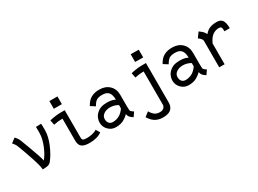

<svg xmlns="http://www.w3.org/2000/svg" viewBox="-38 -1432 3181 2365"><g transform="rotate(-30 1552.5 -249.5)"><path d="M74.7 -511.7Q98.6 -486.3 110.1 -465.8Q121.6 -445.3 132.3 -414.6Q133.8 -410.6 167 -322.3Q200.2 -233.9 221.2 -171.4Q242.2 -108.9 244.6 -86.4Q291.5 -140.6 329.1 -232.9Q366.7 -325.2 368.7 -398.9Q369.1 -412.6 369.1 -446.3Q369.1 -484.9 368.2 -493.7L442.4 -495.6Q444.8 -482.4 444.8 -400.9Q444.3 -315.4 400.4 -210.4Q356.4 -105.5 299.8 -34.7Q280.8 -11.2 253.7 -4.9Q226.6 1.5 179.2 1.5Q179.2 -43 132.8 -182.1Q86.4 -321.3 50.8 -409.7Q47.9 -417.5 34.4 -436.8Q21 -456.1 11.7 -464.8Z M670.4 -686.5H785.2V-576.7H670.4ZM721.2 -494.6H777.8L778.3 -102.5Q779.8 -74.7 794.4 -67.6Q809.1 -60.5 847.2 -60.5Q885.3 -60.5 924.3 -69.6Q963.4 -78.6 986.8 -96.2L1020 -40.5Q990.2 -16.1 943.4 -3.7Q896.5 8.8 847.7 8.8Q781.7 8.8 747.6 -9.8Q702.1 -34.7 702.1 -100.6V-418.5Q635.3 -418.5 576.2 -404.8L562 -474.1Q650.4 -494.6 721.2 -494.6Z M1149.4 -151.9Q1149.4 -113.8 1168.7 -92.5Q1188 -71.3 1222.2 -71.3Q1251 -71.3 1277.6 -79.8Q1304.2 -88.4 1321.3 -99.4Q1338.4 -110.4 1354.2 -126Q1370.1 -141.6 1376.5 -150.1Q1382.8 -158.7 1388.7 -168.5V-214.8Q1337.9 -246.1 1273.9 -246.1Q1222.2 -245.6 1185.8 -219.7Q1149.4 -193.8 1149.4 -151.9ZM1465.3 -155.3Q1465.3 -92.8 1471.7 -84.5Q1474.6 -80.6 1480.7 -75.7Q1486.8 -70.8 1496.3 -63.7Q1505.9 -56.6 1510.3 -53.2L1469.7 4.9Q1466.3 2 1454.8 -5.9Q1443.4 -13.7 1438.5 -18.3Q1433.6 -22.9 1425.8 -31.5Q1418 -40 1413.3 -51Q1408.7 -62 1406.2 -76.2Q1388.7 -59.1 1374.3 -47.9Q1359.9 -36.6 1336.9 -23.4Q1314 -10.3 1285.2 -3.7Q1256.3 2.9 1222.2 2.9Q1160.2 2.9 1116.7 -41.3Q1073.2 -85.4 1073.2 -147Q1073.2 -175.8 1084.5 -205.8Q1095.7 -235.8 1116.7 -257.3Q1149.4 -290.5 1186 -303.5Q1222.7 -316.4 1270 -316.4Q1348.1 -316.4 1388.7 -291.5Q1388.7 -361.8 1361.1 -395Q1333.5 -428.2 1272 -428.2Q1219.7 -428.2 1191.7 -411.6Q1163.6 -395 1134.8 -343.8L1071.3 -383.8Q1105 -447.8 1153.6 -474.9Q1202.1 -502 1271 -502Q1358.9 -502 1412.1 -450.7Q1465.3 -399.4 1465.3 -316.4Z M1826.2 -685.5 1940.4 -684.1V-574.2L1826.2 -575.7ZM1858.9 55.7 1858.4 -421.9H1850.6Q1793.9 -421.9 1733.4 -407.7L1719.7 -477.1Q1808.1 -497.6 1877.9 -497.6H1935.1V57.6Q1935.1 80.1 1931.2 98.6Q1927.2 117.2 1917 134.3Q1906.7 151.4 1890.6 163.1Q1874.5 174.8 1848.6 181.9Q1822.8 189 1789.1 189Q1762.7 189 1741.7 185.5Q1720.7 182.1 1694.6 171.4Q1668.5 160.6 1643.8 137.2Q1619.1 113.8 1597.2 78.1L1658.7 30.3Q1675.8 58.6 1692.9 76.4Q1710 94.2 1726.1 101.6Q1742.2 108.9 1753.2 110.8Q1764.2 112.8 1778.8 112.8H1787.1Q1806.2 112.8 1821 106.4Q1835.9 100.1 1843.5 90.3Q1851.1 80.6 1854.7 71.8Q1858.4 63 1858.9 55.7Z M2184.6 -151.9Q2184.6 -113.8 2203.9 -92.5Q2223.1 -71.3 2257.3 -71.3Q2286.1 -71.3 2312.7 -79.8Q2339.4 -88.4 2356.4 -99.4Q2373.5 -110.4 2389.4 -126Q2405.3 -141.6 2411.6 -150.1Q2418 -158.7 2423.8 -168.5V-214.8Q2373 -246.1 2309.1 -246.1Q2257.3 -245.6 2220.9 -219.7Q2184.6 -193.8 2184.6 -151.9ZM2500.5 -155.3Q2500.5 -92.8 2506.8 -84.5Q2509.8 -80.6 2515.9 -75.7Q2522 -70.8 2531.5 -63.7Q2541 -56.6 2545.4 -53.2L2504.9 4.9Q2501.5 2 2490 -5.9Q2478.5 -13.7 2473.6 -18.3Q2468.8 -22.9 2460.9 -31.5Q2453.1 -40 2448.5 -51Q2443.8 -62 2441.4 -76.2Q2423.8 -59.1 2409.4 -47.9Q2395 -36.6 2372.1 -23.4Q2349.1 -10.3 2320.3 -3.7Q2291.5 2.9 2257.3 2.9Q2195.3 2.9 2151.9 -41.3Q2108.4 -85.4 2108.4 -147Q2108.4 -175.8 2119.6 -205.8Q2130.9 -235.8 2151.9 -257.3Q2184.6 -290.5 2221.2 -303.5Q2257.8 -316.4 2305.2 -316.4Q2383.3 -316.4 2423.8 -291.5Q2423.8 -361.8 2396.2 -395Q2368.7 -428.2 2307.1 -428.2Q2254.9 -428.2 2226.8 -411.6Q2198.7 -395 2169.9 -343.8L2106.4 -383.8Q2140.1 -447.8 2188.7 -474.9Q2237.3 -502 2306.2 -502Q2394 -502 2447.3 -450.7Q2500.5 -399.4 2500.5 -316.4Z M2768.6 -427.2Q2801.8 -467.8 2841.8 -484.1Q2881.8 -500.5 2940.4 -500.5Q2998.5 -500.5 3021.2 -464.1Q3043.9 -427.7 3043.9 -356V-353H2967.8Q2967.8 -357.9 2967.3 -368.9Q2966.8 -379.9 2966.6 -384.3Q2966.3 -388.7 2965.1 -396.7Q2963.9 -404.8 2961.2 -408Q2958.5 -411.1 2954.1 -415.3Q2949.7 -419.4 2942.9 -420.9Q2936 -422.4 2926.8 -422.4Q2905.8 -422.4 2887.2 -417.5Q2868.7 -412.6 2846.9 -400.1Q2825.2 -387.7 2804.7 -361.3Q2784.2 -335 2766.6 -295.9V0L2690.4 -0.5V-373Q2690.4 -377.4 2689.9 -381.6Q2689.5 -385.7 2687.5 -389.9Q2685.5 -394 2684.3 -397.2Q2683.1 -400.4 2679.4 -404.5Q2675.8 -408.7 2674.1 -411.1Q2672.4 -413.6 2667 -418.5Q2661.6 -423.3 2659.2 -425.5Q2656.7 -427.7 2650.1 -433.6Q2643.6 -439.5 2640.6 -441.9L2691.4 -510.7Q2694.8 -507.8 2705.8 -499.3Q2716.8 -490.7 2721.2 -487.3Q2725.6 -483.9 2734.1 -475.8Q2742.7 -467.8 2747.6 -461.7Q2752.4 -455.6 2758.3 -446.3Q2764.2 -437 2768.6 -427.2Z"/></g></svg>

Font: Fantasque Sans Mono
Style: Regular
Weight: 400
Monospace: yes
Designer: Jany Belluz
Version: Version 1.8.0 ; ttfautohint (v1.8.2)